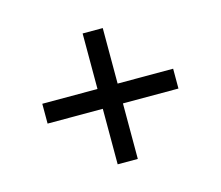

<svg xmlns="http://www.w3.org/2000/svg" viewBox="-70 -662 700 608"><g transform="rotate(-15 279.5 -357.5)"><path d="M246 -143V-325H65V-390H246V-572H312V-390H494V-325H312V-143Z"/></g></svg>

Font: Noto Serif Kannada SemiBold
Style: Regular
Weight: 600
Version: Version 2.003